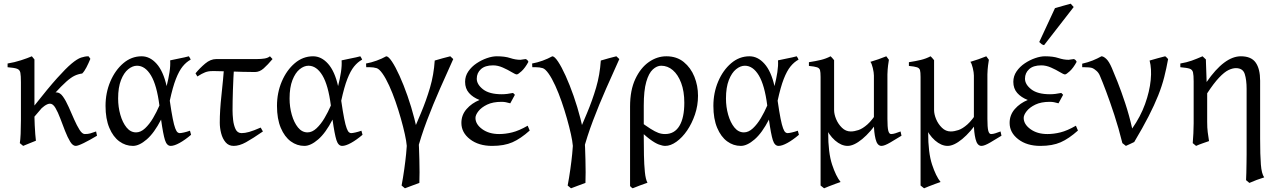

<svg xmlns="http://www.w3.org/2000/svg" viewBox="-20 -773 6902 1037"><path d="M468 -455Q458 -431 447 -409.5Q436 -388 424 -376Q402 -373 383 -364Q364 -355 338.5 -332.5Q313 -310 272 -265Q231 -220 166 -143Q166 -123 167.5 -97.5Q169 -72 170.5 -48.5Q172 -25 174 -13Q162 -8 140.5 0.5Q119 9 105 15L87 0Q90 -16 91.5 -50Q93 -84 93 -123Q93 -172 93 -229Q93 -286 93 -329Q93 -364 90 -380Q87 -396 72.5 -401.5Q58 -407 21 -410V-430Q58 -436 93.5 -447.5Q129 -459 152 -469L166 -452Q166 -452 166 -430Q166 -408 166 -375Q166 -342 166 -306.5Q166 -271 166 -242.5Q166 -214 166 -203Q240 -297 288 -350.5Q336 -404 366.5 -429.5Q397 -455 418 -462Q439 -469 458 -469Q461 -466 465 -460Q469 -454 468 -455ZM389 15Q373 15 359 -8Q345 -31 331.5 -65.5Q318 -100 305.5 -133.5Q293 -167 279.5 -190Q266 -213 250 -213Q237 -213 219.5 -200.5Q202 -188 184.5 -168Q167 -148 154 -126Q141 -104 137 -86Q137 -86 130.5 -87Q124 -88 118 -97Q140 -160 165.5 -196Q191 -232 216 -249Q241 -266 259.5 -270Q278 -274 285 -274Q304 -274 320 -251.5Q336 -229 351 -195Q366 -161 380.5 -128Q395 -95 409.5 -72Q424 -49 438 -49Q456 -49 467.5 -52.5Q479 -56 499 -63Q500 -57 501.5 -51Q503 -45 504 -40Q464 -16 432.5 -0.5Q401 15 389 15Z M550 -201Q550 -272 576 -333Q602 -394 646 -431.5Q690 -469 745 -469Q790 -469 826 -428.5Q862 -388 880 -308Q890 -347 895.5 -383Q901 -419 899 -447Q920 -452 949 -457.5Q978 -463 1000 -469Q1004 -464 1006 -459.5Q1008 -455 1010 -451Q986 -438 966.5 -414Q947 -390 930 -346.5Q913 -303 897 -229Q906 -167 913 -132Q920 -97 926.5 -80Q933 -63 939 -58.5Q945 -54 950 -54Q958 -54 973.5 -57.5Q989 -61 1006 -67Q1007 -63 1008.5 -58Q1010 -53 1012 -45Q979 -17 950 -1Q921 15 902 15Q881 15 871 -16.5Q861 -48 850 -127Q813 -55 772.5 -20Q732 15 698 15Q658 15 624.5 -9.5Q591 -34 570.5 -82.5Q550 -131 550 -201ZM841 -203Q827 -313 795.5 -365.5Q764 -418 720 -418Q696 -418 672.5 -399Q649 -380 633.5 -340.5Q618 -301 618 -241Q618 -195 630 -153Q642 -111 663.5 -84.5Q685 -58 715 -58Q740 -58 763.5 -80Q787 -102 806.5 -135Q826 -168 841 -203Z M1452 -454Q1426 -423 1404 -403.5Q1382 -384 1357 -384Q1331 -384 1290.5 -385Q1250 -386 1210.5 -387.5Q1171 -389 1145 -389H1125Q1105 -389 1088 -382.5Q1071 -376 1046 -360L1036 -377Q1059 -405 1088 -429.5Q1117 -454 1148 -454Q1209 -454 1268 -454Q1327 -454 1367 -454Q1391 -454 1409 -457Q1427 -460 1438 -469ZM1400 -63Q1345 -25 1309 -5Q1273 15 1242 15Q1215 15 1198.5 -4.5Q1182 -24 1174.5 -53Q1167 -82 1167 -111Q1167 -176 1176 -257.5Q1185 -339 1192 -430L1245 -427Q1240 -349 1238 -286.5Q1236 -224 1236 -176Q1236 -154 1239 -126Q1242 -98 1252 -76Q1262 -54 1285 -54Q1303 -54 1326 -60.5Q1349 -67 1388 -84Z M1476 -201Q1476 -272 1502 -333Q1528 -394 1572 -431.5Q1616 -469 1671 -469Q1716 -469 1752 -428.5Q1788 -388 1806 -308Q1816 -347 1821.5 -383Q1827 -419 1825 -447Q1846 -452 1875 -457.5Q1904 -463 1926 -469Q1930 -464 1932 -459.5Q1934 -455 1936 -451Q1912 -438 1892.5 -414Q1873 -390 1856 -346.5Q1839 -303 1823 -229Q1832 -167 1839 -132Q1846 -97 1852.5 -80Q1859 -63 1865 -58.5Q1871 -54 1876 -54Q1884 -54 1899.5 -57.5Q1915 -61 1932 -67Q1933 -63 1934.5 -58Q1936 -53 1938 -45Q1905 -17 1876 -1Q1847 15 1828 15Q1807 15 1797 -16.5Q1787 -48 1776 -127Q1739 -55 1698.5 -20Q1658 15 1624 15Q1584 15 1550.5 -9.5Q1517 -34 1496.5 -82.5Q1476 -131 1476 -201ZM1767 -203Q1753 -313 1721.5 -365.5Q1690 -418 1646 -418Q1622 -418 1598.5 -399Q1575 -380 1559.5 -340.5Q1544 -301 1544 -241Q1544 -195 1556 -153Q1568 -111 1589.5 -84.5Q1611 -58 1641 -58Q1666 -58 1689.5 -80Q1713 -102 1732.5 -135Q1752 -168 1767 -203Z M2149 229Q2157 187 2163.5 140.5Q2170 94 2173.5 58Q2177 22 2177 15Q2175 -10 2166.5 -48.5Q2158 -87 2145 -133Q2132 -179 2116 -225Q2100 -271 2082 -310.5Q2064 -350 2046 -375.5Q2028 -401 2014 -405Q1997 -410 1977.5 -410Q1958 -410 1958 -410L1957 -430Q1985 -435 2014 -445.5Q2043 -456 2066 -469Q2078 -469 2097 -440.5Q2116 -412 2138 -363.5Q2160 -315 2181 -255Q2202 -195 2218 -132.5Q2234 -70 2241 -13Q2242 -3 2243 25Q2244 53 2245 88Q2246 123 2246 157Q2246 191 2245 215Q2227 222 2205.5 229.5Q2184 237 2167 244Q2163 240 2149 229ZM2192 -17Q2224 -92 2253 -161Q2282 -230 2302.5 -299.5Q2323 -369 2328 -446Q2348 -452 2371.5 -458.5Q2395 -465 2412 -469L2428 -454Q2394 -379 2356.5 -294Q2319 -209 2286 -122Q2253 -35 2232 46Q2232 46 2224 34.5Q2216 23 2206.5 8.5Q2197 -6 2192 -17Z M2771 -371Q2764 -371 2743.5 -383.5Q2723 -396 2696 -408Q2669 -420 2643 -420Q2600 -420 2577.5 -399.5Q2555 -379 2555 -348Q2555 -317 2589 -290.5Q2623 -264 2690 -264Q2718 -264 2751 -271L2761 -261L2736 -215Q2722 -219 2711.5 -221Q2701 -223 2689 -223Q2642 -223 2611 -208Q2580 -193 2564 -172.5Q2548 -152 2548 -136Q2548 -102 2584.5 -75.5Q2621 -49 2676 -49Q2710 -49 2746.5 -58Q2783 -67 2830 -94L2841 -68Q2792 -24 2747.5 -4.5Q2703 15 2638 15Q2565 15 2518.5 -21Q2472 -57 2472 -109Q2472 -152 2500 -184Q2528 -216 2570 -233Q2534 -247 2513 -271Q2492 -295 2492 -331Q2492 -362 2509.5 -387.5Q2527 -413 2554 -431Q2581 -449 2610 -459Q2639 -469 2663 -469Q2707 -469 2735.5 -459.5Q2764 -450 2791 -450Q2793 -450 2804.5 -452Q2816 -454 2819 -454Q2825 -452 2828.5 -448Q2832 -444 2834 -439Q2816 -406 2797 -388.5Q2778 -371 2771 -371Z M3046 229Q3054 187 3060.5 140.5Q3067 94 3070.5 58Q3074 22 3074 15Q3072 -10 3063.5 -48.5Q3055 -87 3042 -133Q3029 -179 3013 -225Q2997 -271 2979 -310.5Q2961 -350 2943 -375.5Q2925 -401 2911 -405Q2894 -410 2874.5 -410Q2855 -410 2855 -410L2854 -430Q2882 -435 2911 -445.5Q2940 -456 2963 -469Q2975 -469 2994 -440.5Q3013 -412 3035 -363.5Q3057 -315 3078 -255Q3099 -195 3115 -132.5Q3131 -70 3138 -13Q3139 -3 3140 25Q3141 53 3142 88Q3143 123 3143 157Q3143 191 3142 215Q3124 222 3102.5 229.5Q3081 237 3064 244Q3060 240 3046 229ZM3089 -17Q3121 -92 3150 -161Q3179 -230 3199.5 -299.5Q3220 -369 3225 -446Q3245 -452 3268.5 -458.5Q3292 -465 3309 -469L3325 -454Q3291 -379 3253.5 -294Q3216 -209 3183 -122Q3150 -35 3129 46Q3129 46 3121 34.5Q3113 23 3103.5 8.5Q3094 -6 3089 -17Z M3573 15Q3559 15 3538.5 7.5Q3518 0 3488.5 -22Q3459 -44 3417 -87Q3422 -92 3419 -99Q3416 -106 3415.5 -112.5Q3415 -119 3431 -121Q3469 -93 3493.5 -77.5Q3518 -62 3535.5 -55.5Q3553 -49 3572 -49Q3623 -49 3649.5 -93Q3676 -137 3676 -218Q3676 -280 3659 -325Q3642 -370 3614 -394Q3586 -418 3551 -418Q3528 -418 3506 -398Q3484 -378 3470.5 -331Q3457 -284 3457 -203Q3457 -184 3457 -157Q3457 -130 3457 -103.5Q3457 -77 3457 -58Q3457 -39 3457 -35Q3457 15 3458 65.5Q3459 116 3463 156Q3467 196 3477 214Q3455 222 3436.5 228.5Q3418 235 3397 244Q3392 241 3389.5 238.5Q3387 236 3383 232Q3383 213 3383 172Q3383 131 3383 79.5Q3383 28 3383 -25Q3383 -78 3383 -124Q3383 -170 3383 -198Q3383 -286 3411.5 -346.5Q3440 -407 3484.5 -438Q3529 -469 3579 -469Q3635 -469 3673 -438Q3711 -407 3730.5 -358.5Q3750 -310 3750 -256Q3750 -203 3733.5 -154.5Q3717 -106 3691 -68Q3665 -30 3633.5 -7.5Q3602 15 3573 15Z M3833 -201Q3833 -272 3859 -333Q3885 -394 3929 -431.5Q3973 -469 4028 -469Q4073 -469 4109 -428.5Q4145 -388 4163 -308Q4173 -347 4178.5 -383Q4184 -419 4182 -447Q4203 -452 4232 -457.5Q4261 -463 4283 -469Q4287 -464 4289 -459.5Q4291 -455 4293 -451Q4269 -438 4249.5 -414Q4230 -390 4213 -346.5Q4196 -303 4180 -229Q4189 -167 4196 -132Q4203 -97 4209.5 -80Q4216 -63 4222 -58.5Q4228 -54 4233 -54Q4241 -54 4256.5 -57.5Q4272 -61 4289 -67Q4290 -63 4291.5 -58Q4293 -53 4295 -45Q4262 -17 4233 -1Q4204 15 4185 15Q4164 15 4154 -16.5Q4144 -48 4133 -127Q4096 -55 4055.5 -20Q4015 15 3981 15Q3941 15 3907.5 -9.5Q3874 -34 3853.5 -82.5Q3833 -131 3833 -201ZM4124 -203Q4110 -313 4078.5 -365.5Q4047 -418 4003 -418Q3979 -418 3955.5 -399Q3932 -380 3916.5 -340.5Q3901 -301 3901 -241Q3901 -195 3913 -153Q3925 -111 3946.5 -84.5Q3968 -58 3998 -58Q4023 -58 4046.5 -80Q4070 -102 4089.5 -135Q4109 -168 4124 -203Z M4849 -40Q4820 -22 4788.5 -3.5Q4757 15 4741 15Q4718 15 4709 -22Q4700 -59 4700 -105Q4700 -110 4700 -136Q4700 -162 4700 -198.5Q4700 -235 4700 -272Q4700 -309 4700 -334.5Q4700 -360 4700 -365Q4700 -381 4694 -406Q4688 -431 4681 -439Q4725 -452 4767 -469L4781 -450Q4779 -438 4776.5 -419.5Q4774 -401 4773 -371Q4773 -367 4773 -343.5Q4773 -320 4773 -287Q4773 -254 4773 -220.5Q4773 -187 4773 -162Q4773 -137 4773 -131Q4773 -86 4777.5 -67.5Q4782 -49 4793 -49Q4803 -49 4815.5 -53Q4828 -57 4844 -63ZM4730 -129Q4682 -59 4637 -22Q4592 15 4558 15Q4524 15 4490 -14.5Q4456 -44 4434 -96Q4412 -148 4412 -216Q4412 -220 4412 -241Q4412 -262 4412 -288Q4412 -314 4412 -334.5Q4412 -355 4412 -357Q4412 -383 4409 -394Q4406 -405 4393 -409.5Q4380 -414 4349 -417V-437Q4387 -443 4414 -449.5Q4441 -456 4466 -469Q4467 -469 4474 -461Q4481 -453 4485 -448Q4485 -447 4485 -427.5Q4485 -408 4485 -378.5Q4485 -349 4485 -315Q4485 -281 4485 -251Q4485 -221 4485 -201Q4485 -181 4485 -179Q4485 -156 4496 -129.5Q4507 -103 4527.5 -83Q4548 -63 4575 -63Q4594 -63 4616.5 -70.5Q4639 -78 4665 -101Q4691 -124 4722 -173ZM4453 -57Q4453 52 4474 115.5Q4495 179 4520 210Q4510 213 4492 220Q4474 227 4456.5 233.5Q4439 240 4431 244L4412 229Q4412 227 4412 198.5Q4412 170 4412 125Q4412 80 4412 26.5Q4412 -27 4412 -81.5Q4412 -136 4412 -183Q4412 -230 4412 -261.5Q4412 -293 4412 -301Q4412 -301 4421 -287Q4430 -273 4440.5 -255Q4451 -237 4453 -225Q4453 -194 4453 -170.5Q4453 -147 4453 -121Q4453 -95 4453 -57Z M5389 -40Q5360 -22 5328.5 -3.5Q5297 15 5281 15Q5258 15 5249 -22Q5240 -59 5240 -105Q5240 -110 5240 -136Q5240 -162 5240 -198.5Q5240 -235 5240 -272Q5240 -309 5240 -334.5Q5240 -360 5240 -365Q5240 -381 5234 -406Q5228 -431 5221 -439Q5265 -452 5307 -469L5321 -450Q5319 -438 5316.5 -419.5Q5314 -401 5313 -371Q5313 -367 5313 -343.5Q5313 -320 5313 -287Q5313 -254 5313 -220.5Q5313 -187 5313 -162Q5313 -137 5313 -131Q5313 -86 5317.5 -67.5Q5322 -49 5333 -49Q5343 -49 5355.5 -53Q5368 -57 5384 -63ZM5270 -129Q5222 -59 5177 -22Q5132 15 5098 15Q5064 15 5030 -14.5Q4996 -44 4974 -96Q4952 -148 4952 -216Q4952 -220 4952 -241Q4952 -262 4952 -288Q4952 -314 4952 -334.5Q4952 -355 4952 -357Q4952 -383 4949 -394Q4946 -405 4933 -409.5Q4920 -414 4889 -417V-437Q4927 -443 4954 -449.5Q4981 -456 5006 -469Q5007 -469 5014 -461Q5021 -453 5025 -448Q5025 -447 5025 -427.5Q5025 -408 5025 -378.5Q5025 -349 5025 -315Q5025 -281 5025 -251Q5025 -221 5025 -201Q5025 -181 5025 -179Q5025 -156 5036 -129.5Q5047 -103 5067.5 -83Q5088 -63 5115 -63Q5134 -63 5156.5 -70.5Q5179 -78 5205 -101Q5231 -124 5262 -173ZM4993 -57Q4993 52 5014 115.5Q5035 179 5060 210Q5050 213 5032 220Q5014 227 4996.5 233.5Q4979 240 4971 244L4952 229Q4952 227 4952 198.5Q4952 170 4952 125Q4952 80 4952 26.5Q4952 -27 4952 -81.5Q4952 -136 4952 -183Q4952 -230 4952 -261.5Q4952 -293 4952 -301Q4952 -301 4961 -287Q4970 -273 4980.5 -255Q4991 -237 4993 -225Q4993 -194 4993 -170.5Q4993 -147 4993 -121Q4993 -95 4993 -57Z M5732 -371Q5725 -371 5704.5 -383.5Q5684 -396 5657 -408Q5630 -420 5604 -420Q5561 -420 5538.5 -399.5Q5516 -379 5516 -348Q5516 -317 5550 -290.5Q5584 -264 5651 -264Q5679 -264 5712 -271L5722 -261L5697 -215Q5683 -219 5672.5 -221Q5662 -223 5650 -223Q5603 -223 5572 -208Q5541 -193 5525 -172.5Q5509 -152 5509 -136Q5509 -102 5545.5 -75.5Q5582 -49 5637 -49Q5671 -49 5707.5 -58Q5744 -67 5791 -94L5802 -68Q5753 -24 5708.5 -4.5Q5664 15 5599 15Q5526 15 5479.5 -21Q5433 -57 5433 -109Q5433 -152 5461 -184Q5489 -216 5531 -233Q5495 -247 5474 -271Q5453 -295 5453 -331Q5453 -362 5470.5 -387.5Q5488 -413 5515 -431Q5542 -449 5571 -459Q5600 -469 5624 -469Q5668 -469 5696.5 -459.5Q5725 -450 5752 -450Q5754 -450 5765.5 -452Q5777 -454 5780 -454Q5786 -452 5789.5 -448Q5793 -444 5795 -439Q5777 -406 5758 -388.5Q5739 -371 5732 -371ZM5619 -529Q5611 -531 5606 -534.5Q5601 -538 5593 -546L5678 -729Q5694 -734 5719.5 -741Q5745 -748 5763 -753L5779 -735Z M6106 -6Q6098 -2 6084 4.5Q6070 11 6061 15L6042 0Q6022 -81 5998.5 -152.5Q5975 -224 5954.5 -278.5Q5934 -333 5921 -363Q5914 -380 5902.5 -390Q5891 -400 5883 -404Q5875 -408 5861 -409Q5847 -410 5836 -410Q5825 -410 5825 -410V-429Q5856 -436 5882 -446.5Q5908 -457 5929 -469Q5940 -469 5955 -455Q5970 -441 5985 -406Q5996 -381 6016 -330.5Q6036 -280 6057.5 -215Q6079 -150 6095 -79Q6140 -143 6164.5 -211Q6189 -279 6195 -340.5Q6201 -402 6189 -446Q6212 -453 6233 -458.5Q6254 -464 6273 -469Q6277 -467 6282 -461.5Q6287 -456 6289 -454Q6280 -404 6268 -356.5Q6256 -309 6235.5 -257.5Q6215 -206 6183.5 -144.5Q6152 -83 6106 -6Z M6786 -337Q6786 -336 6786 -313.5Q6786 -291 6786 -256Q6786 -221 6786 -182.5Q6786 -144 6786 -108.5Q6786 -73 6786 -49.5Q6786 -26 6786 -24Q6786 65 6790 115.5Q6794 166 6808 185Q6788 191 6767 199Q6746 207 6728 215L6710 200Q6711 187 6711.5 161Q6712 135 6712.5 106.5Q6713 78 6713 60Q6713 59 6713 33.5Q6713 8 6713 -32Q6713 -72 6713 -117Q6713 -162 6713 -202Q6713 -242 6713 -267.5Q6713 -293 6713 -293Q6713 -341 6703 -373Q6693 -405 6655 -405Q6637 -405 6615 -394.5Q6593 -384 6564.5 -354Q6536 -324 6500 -269Q6500 -269 6500 -253Q6500 -237 6500 -214.5Q6500 -192 6500 -169Q6500 -146 6500 -130.5Q6500 -115 6500 -115Q6500 -82 6503 -59Q6506 -36 6510 -11Q6493 -5 6475.5 1Q6458 7 6440 15L6422 0Q6424 -20 6425.5 -53Q6427 -86 6427 -107Q6427 -108 6427 -130.5Q6427 -153 6427 -187Q6427 -221 6427 -254Q6427 -287 6427 -309.5Q6427 -332 6427 -333Q6427 -367 6423.5 -382Q6420 -397 6405.5 -402Q6391 -407 6355 -410V-430Q6390 -436 6416.5 -445.5Q6443 -455 6475 -469L6493 -452Q6493 -452 6493.5 -433.5Q6494 -415 6495 -391Q6496 -367 6496.5 -348.5Q6497 -330 6497 -330Q6593 -469 6682 -469Q6738 -469 6762 -435Q6786 -401 6786 -337Z"/></svg>

Font: ChillKai
Style: Regular
Weight: 400
Designer: ChillType
Foundry: 寒蝉字型
Version: Version 2.000